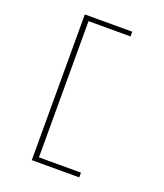

<svg xmlns="http://www.w3.org/2000/svg" viewBox="-155 -852 909 1065"><g transform="rotate(20 300.0 -320.0)"><path d="M440 110H160V-750H440V-722H192V82H440Z"/></g></svg>

Font: Geist Mono Thin
Style: Regular
Weight: 100
Monospace: yes
Designer: Basement.studio, Andrés Briganti, Mateo Zaragoza
Foundry: Basement.studio, Vercel, Andrés Briganti, Guido Ferreyra, Mateo Zaragoza
Version: Version 1.500; ttfautohint (v1.8.4.7-5d5b)